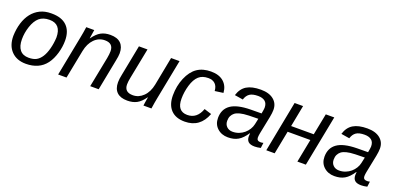

<svg xmlns="http://www.w3.org/2000/svg" viewBox="-4 -1201 3832 1874"><g transform="rotate(20 1912.0 -264.0)"><path d="M524 -333Q524 -301 519 -267.5Q514 -234 504.5 -201.5Q495 -169 481 -139Q467 -109 449 -85Q413 -37 360 -13.5Q307 10 240 10Q144 10 88.5 -47.5Q33 -105 33 -205Q35 -278 54 -339.5Q73 -401 107.5 -445Q142 -489 191.5 -513.5Q241 -538 306 -538H313Q416 -538 470 -485Q524 -432 524 -333ZM434 -333Q434 -473 313 -473Q247 -473 207 -439Q168 -405 145 -336Q123 -270 123 -203Q123 -131 154 -93Q185 -55 245 -55Q295 -55 325.5 -72Q356 -89 379 -125Q402 -161 416.5 -216.5Q431 -272 434 -333Z M906 0 968 -315Q972 -337 974 -355Q976 -373 976 -388Q976 -470 889 -470Q826 -470 780 -423.5Q734 -377 718 -296L660 0H573L654 -416Q659 -439 663.5 -467Q668 -495 673 -528H756Q756 -523 750 -490L742 -438H744Q784 -494 825 -516Q866 -538 922 -538Q994 -538 1030.5 -502Q1067 -466 1067 -399Q1067 -383 1064 -363.5Q1061 -344 1056 -319L994 0Z M1309 -528 1247 -213Q1238 -169 1238 -140Q1238 -59 1326 -59Q1387 -59 1434 -105Q1481 -151 1497 -232L1554 -528H1642L1561 -113Q1556 -90 1551.5 -61.5Q1547 -33 1542 0H1459Q1459 -2 1460.5 -11.5Q1462 -21 1464 -37Q1469 -71 1473 -90H1471Q1431 -34 1390 -12.5Q1349 9 1293 9Q1221 9 1184.5 -26.5Q1148 -62 1148 -129Q1148 -163 1158 -209L1220 -528Z M1891 -60Q1992 -60 2032 -172L2108 -148Q2049 10 1889 10Q1795 10 1745 -43Q1695 -96 1695 -193Q1695 -290 1730 -374Q1766 -459 1824 -498.5Q1882 -538 1967 -538Q2051 -538 2098.5 -496.5Q2146 -455 2151 -383L2064 -371Q2061 -419 2035 -444Q2009 -469 1964 -469Q1902 -469 1865 -436Q1827 -402 1806 -331Q1785 -260 1785 -190Q1785 -60 1891 -60Z M2615 5Q2569 5 2548.5 -14Q2528 -33 2528 -70L2530 -101H2527Q2507 -71 2486.5 -49.5Q2466 -28 2443.5 -15Q2421 -2 2395 4Q2369 10 2338 10Q2271 10 2227 -31Q2184 -71 2184 -136Q2184 -226 2249 -272.5Q2314 -319 2455 -321L2569 -322Q2578 -370 2578 -384Q2578 -429 2552 -450Q2526 -471 2480 -471Q2422 -471 2392.5 -450.5Q2363 -430 2350 -387L2263 -401Q2285 -473 2338.5 -505.5Q2392 -538 2485 -538Q2570 -538 2618 -499Q2666 -460 2666 -394Q2666 -363 2657 -317L2620 -133Q2618 -121 2616.5 -110.5Q2615 -100 2615 -90Q2615 -54 2655 -54Q2669 -54 2684 -58L2677 -3Q2643 5 2615 5ZM2557 -262 2460 -260Q2402 -258 2368.5 -249Q2335 -240 2317 -226Q2299 -212 2288.5 -191Q2278 -170 2278 -140Q2278 -103 2301.5 -80Q2325 -57 2363 -57Q2398 -57 2428.5 -69Q2459 -81 2482.5 -101Q2506 -121 2522 -147Q2538 -173 2544 -201Z M2925 -528 2882 -305H3117L3161 -528H3249L3146 0H3058L3105 -241H2869L2822 0H2735L2837 -528Z M3721 5Q3675 5 3654.5 -14Q3634 -33 3634 -70L3636 -101H3633Q3613 -71 3592.5 -49.5Q3572 -28 3549.5 -15Q3527 -2 3501 4Q3475 10 3444 10Q3377 10 3333 -31Q3290 -71 3290 -136Q3290 -226 3355 -272.5Q3420 -319 3561 -321L3675 -322Q3684 -370 3684 -384Q3684 -429 3658 -450Q3632 -471 3586 -471Q3528 -471 3498.5 -450.5Q3469 -430 3456 -387L3369 -401Q3391 -473 3444.5 -505.5Q3498 -538 3591 -538Q3676 -538 3724 -499Q3772 -460 3772 -394Q3772 -363 3763 -317L3726 -133Q3724 -121 3722.5 -110.5Q3721 -100 3721 -90Q3721 -54 3761 -54Q3775 -54 3790 -58L3783 -3Q3749 5 3721 5ZM3663 -262 3566 -260Q3508 -258 3474.5 -249Q3441 -240 3423 -226Q3405 -212 3394.5 -191Q3384 -170 3384 -140Q3384 -103 3407.5 -80Q3431 -57 3469 -57Q3504 -57 3534.5 -69Q3565 -81 3588.5 -101Q3612 -121 3628 -147Q3644 -173 3650 -201Z"/></g></svg>

Font: Libra Sans Modern
Style: Italic
Weight: 400
Italic angle: -12°
Foundry: Stefan Peev, Context Ltd
Version: Version 1.000